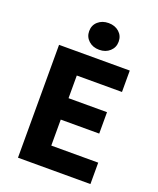

<svg xmlns="http://www.w3.org/2000/svg" viewBox="-155 -949 859 1042"><g transform="rotate(20 274.0 -427.5)"><path d="M76.9 0V-651.8H485.3V-528.2H224.3V-397.3H446.5V-273.7H224.3V-123.6H495.3V0ZM290 -700.9Q253.1 -700.9 229 -722.9Q204.9 -744.8 204.9 -778.1Q204.9 -812.1 229 -833.5Q253.1 -855 290 -855Q327.1 -855 351.1 -833.5Q375.1 -812.1 375.1 -778.1Q375.1 -744.8 351.1 -722.9Q327.1 -700.9 290 -700.9Z"/></g></svg>

Font: SourceSans3VF
Style: Regular
Weight: 200
Designer: Paul D. Hunt
Foundry: Adobe
Version: Version 3.052;hotconv 1.1.0;makeotfexe 2.6.0